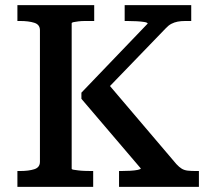

<svg xmlns="http://www.w3.org/2000/svg" viewBox="-20 -730 819 750"><path d="M48 0V-62H59Q92 -62 114 -69Q136 -76 136 -98V-612Q136 -634 114 -641Q92 -648 59 -648H48V-710H348V-648H339Q326 -648 312 -648Q298 -648 286 -646.5Q274 -645 267 -643.5Q260 -642 260 -639V-71Q260 -68 267 -67Q274 -66 285 -64.5Q296 -63 309.5 -62.5Q323 -62 335 -62H344V0ZM445 0V-62H454Q472 -62 489.5 -63Q507 -64 518.5 -66.5Q530 -69 530 -72L298 -344V-368L557 -638Q556 -642 544 -644Q532 -646 514 -647Q496 -648 477 -648H467V-710H727V-648H704Q687 -648 674 -645.5Q661 -643 649.5 -637Q638 -631 627 -619L372 -355L390 -417L669 -89Q680 -77 690 -71Q700 -65 713 -63.5Q726 -62 743 -62H757V0Z"/></svg>

Font: Roboto Serif 20pt Medium
Style: Regular
Weight: 500
Version: Version 1.008